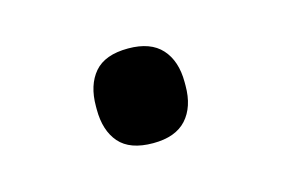

<svg xmlns="http://www.w3.org/2000/svg" viewBox="-35 -714 347 236"><g transform="rotate(-15 138.0 -596.0)"><path d="M138 -536Q166.5 -536 180.5 -551.5Q194.5 -567 194.5 -594V-598.5Q194.5 -625.5 180.5 -641Q166.5 -656.5 138 -656.5Q108.5 -656.5 95 -640.8Q81.5 -625 81.5 -598V-594Q81.5 -567 95 -551.5Q108.5 -536 138 -536Z"/></g></svg>

Font: Anek Devanagari Medium
Style: Regular
Weight: 400
Version: Version 1.003